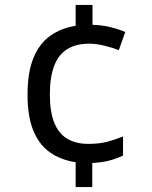

<svg xmlns="http://www.w3.org/2000/svg" viewBox="-20 -744 612 774"><path d="M353 -644Q391 -643 425.5 -634.5Q460 -626 485 -615L459 -542Q433 -552 400 -560Q367 -568 340 -568Q286 -568 250.5 -545.5Q215 -523 198 -477.5Q181 -432 181 -363Q181 -294 198.5 -250Q216 -206 250.5 -185Q285 -164 336 -164Q380 -164 412.5 -172.5Q445 -181 476 -194V-117Q449 -104 420 -96.5Q391 -89 352 -87V10H285V-90Q226 -99 182.5 -129Q139 -159 115 -216Q91 -273 91 -362Q91 -453 115 -511Q139 -569 183 -600Q227 -631 285 -640V-724H353Z"/></svg>

Font: Noto Sans Cherokee
Style: Regular
Weight: 400
Designer: Monotype Design Team
Foundry: Monotype Imaging Inc.
Version: Version 2.001